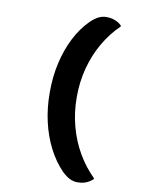

<svg xmlns="http://www.w3.org/2000/svg" viewBox="-100 -838 801 1079"><g transform="rotate(10 300.0 -298.5)"><path d="M330 -727Q353 -749 374 -759.5Q395 -770 419 -770Q440 -770 455.5 -765.5Q471 -761 483.5 -754Q496 -747 506 -737V-731Q452 -679 412.5 -610.5Q373 -542 352.5 -463.5Q332 -385 332 -303V-295Q332 -212 353 -133Q374 -54 413 13.5Q452 81 506 134V140Q496 149 483.5 156.5Q471 164 455.5 168.5Q440 173 419 173Q395 173 374 162.5Q353 152 330 130Q282 81 248 14.5Q214 -52 196 -130.5Q178 -209 178 -294V-303Q178 -389 196 -467.5Q214 -546 247.5 -612Q281 -678 330 -727Z"/></g></svg>

Font: Recursive Monospace Casual
Style: Bold
Weight: 700
Version: Version 1.047